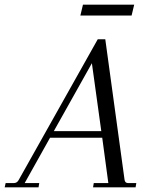

<svg xmlns="http://www.w3.org/2000/svg" viewBox="-63 -797 646 817"><path d="M517 -18 514 0H333L336 -18H398L372 -211H150L42 -18H104L101 0H-43L-39 -18H-4Q10 -18 17 -32L353 -630H385L467 -32Q469 -18 482 -18ZM368 -239 328 -528 166 -239ZM508 -777 497 -731H279L290 -777Z"/></svg>

Font: Arapey
Style: Italic
Weight: 400
Italic angle: -12°
Designer: Eduardo Rodriguez Tunni
Foundry: Eduardo Rodriguez Tunni
Version: Version 3.000